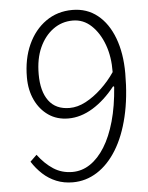

<svg xmlns="http://www.w3.org/2000/svg" viewBox="-52 -759 631 816"><g transform="rotate(-5 263.0 -351.0)"><path d="M226 14Q188 14 156 1Q124 -12 98.5 -35.5Q73 -59 54 -89L82 -116Q112 -76 147.5 -53Q183 -30 228 -30Q269 -30 304 -53.5Q339 -77 366.5 -121Q394 -165 412 -229Q430 -293 436 -375L432 -378Q387 -321 335.5 -289.5Q284 -258 231 -258Q182 -258 146 -283Q110 -308 90 -350.5Q70 -393 70 -447Q70 -526 97.5 -586.5Q125 -647 174 -681.5Q223 -716 287 -716Q349 -716 394 -680Q439 -644 463.5 -579Q488 -514 488 -428Q488 -326 468.5 -244Q449 -162 413.5 -104.5Q378 -47 330 -16.5Q282 14 226 14ZM240 -302Q274 -302 309 -320.5Q344 -339 377 -370Q410 -401 435 -438Q436 -503 417 -555Q398 -607 364 -639Q330 -671 285 -671Q238 -671 201 -644Q164 -617 142.5 -569.5Q121 -522 121 -456Q121 -383 151 -342.5Q181 -302 240 -302Z"/></g></svg>

Font: Literata ExtraLight
Style: Italic
Weight: 250
Italic angle: -2°
Designer: Latin by Veronika Burian and Jose Scaglione. Greek by Irene Vlachou. Cyrillic by Vera Evstafieva
Foundry: TypeTogether
Version: Version 3.002